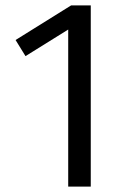

<svg xmlns="http://www.w3.org/2000/svg" viewBox="-20 -695 472 715"><path d="M318 -675V0H234V-585L75 -486L38 -546L245 -675Z"/></svg>

Font: Sedus Text
Style: Regular
Weight: 400
Designer: TypeMates
Foundry: TypeMates, Runge Thomsen GbR
Version: Version 4.202;PS 004.202;hotconv 1.0.88;makeotf.lib2.5.64775